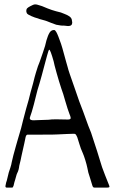

<svg xmlns="http://www.w3.org/2000/svg" viewBox="-20 -857 520 877"><path d="M6 -13Q6 -16 7 -18Q7 -20 8 -23Q9 -26 11 -32L20 -69Q22 -75 27 -90Q32 -105 34 -118Q39 -142 53 -191L61 -219Q80 -281 85 -306L99 -359Q109 -392 111 -401Q118 -431 131 -476L138 -504L144 -525Q154 -559 161 -574Q163 -580 175.5 -615.5Q188 -651 192 -672Q199 -696 206.5 -708Q214 -720 227 -720Q232 -720 237 -711Q242 -702 247 -689Q252 -676 254 -670Q262 -651 282 -575L290 -547Q291 -539 323 -449L342 -394L360 -347Q388 -268 396 -251Q431 -145 437 -123Q444 -97 459.5 -58Q475 -19 477 -14Q480 -7 480 -4Q480 0 469 0H413Q409 0 406.5 -1.5Q404 -3 402 -9Q398 -20 391 -45Q382 -70 379 -90Q376 -105 369.5 -126Q363 -147 358 -158Q349 -177 342 -201L333 -230Q328 -241 325.5 -243.5Q323 -246 317 -246Q296 -246 286 -245L243 -243Q235 -242 169 -242H108H106Q100 -242 97 -231L95 -221L91 -202Q89 -196 78 -144Q75 -127 68 -100Q66 -80 59 -67Q57 -64 54 -53Q51 -42 49 -35Q46 -27 42 -9Q41 -8 40 -4.5Q39 -1 37 -0.5Q35 0 31 0H11Q2 0 6 -13ZM202 -310Q214 -312 236 -312L290 -311Q303 -311 303 -318Q303 -323 296 -340Q290 -355 278 -396Q269 -429 260 -453Q250 -483 238.5 -524Q227 -565 225 -577Q210 -630 205 -630Q202 -630 195 -603L189 -581Q182 -554 171 -513.5Q160 -473 151 -445Q145 -419 134.5 -379.5Q124 -340 118 -325Q116 -319 116 -318Q116 -311 122.5 -309Q129 -307 135.5 -307.5Q142 -308 144 -308ZM237 -744 215 -752Q192 -762 175.5 -766Q159 -770 153 -773Q140 -776 123 -783.5Q106 -791 103 -796Q100 -802 100 -807Q100 -815 104.5 -819.5Q109 -824 119 -829Q133 -837 141 -837Q148 -837 157.5 -833.5Q167 -830 172 -829Q200 -817 216.5 -811.5Q233 -806 258 -800Q262 -798 274.5 -793.5Q287 -789 296.5 -782.5Q306 -776 308 -767Q310 -757 310 -754Q310 -738 291 -738Q286 -738 272 -740Q261 -739 237 -744Z"/></svg>

Font: Barriecito
Style: Regular
Weight: 400
Designer: Pablo Cosgaya & Sergio Jiménez
Foundry: Pablo Cosgaya & Sergio Jiménez
Version: Version 1.001